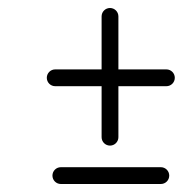

<svg xmlns="http://www.w3.org/2000/svg" viewBox="-20 -489 474 480"><path d="M234 -448C234 -347.3 234 -246.7 234 -146C234 -134.4 243.4 -125 255 -125C266.6 -125 276 -134.4 276 -146C276 -246.7 276 -347.3 276 -448C276 -459.6 266.6 -469 255 -469C243.4 -469 234 -459.6 234 -448ZM118 -273.5C210.7 -273.5 303.3 -273.5 396 -273.5C407.6 -273.5 417 -282.9 417 -294.5C417 -306.1 407.6 -315.5 396 -315.5C303.3 -315.5 210.7 -315.5 118 -315.5C106.4 -315.5 97 -306.1 97 -294.5C97 -282.9 106.4 -273.5 118 -273.5ZM132.1 -29C215.4 -29 298.8 -29 382.1 -29C393.7 -29 403.1 -38.4 403.1 -50C403.1 -61.6 393.7 -71 382.1 -71C298.8 -71 215.4 -71 132.1 -71C120.5 -71 111.1 -61.6 111.1 -50C111.1 -38.4 120.5 -29 132.1 -29Z"/></svg>

Font: FRB American Cursive Guidelines Arrows Medium
Style: Italic
Weight: 500
Italic angle: -25°
Version: Version 2.0;Modular Font Editor K font №1